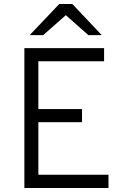

<svg xmlns="http://www.w3.org/2000/svg" viewBox="-20 -941 634 961"><path d="M102 0V-700H501V-634.5H172V-395H390.5V-329.5H172V-66.5H523V0ZM128.5 -765 276.5 -921H342L489.5 -765H422.5L309.5 -865L196 -765Z"/></svg>

Font: Overpass Light
Style: Regular
Weight: 300
Designer: Delve Withrington, Dave Bailey, Thomas Jockin
Foundry: Delve Fonts LLC
Version: Version 4.000; ttfautohint (v1.8.3)